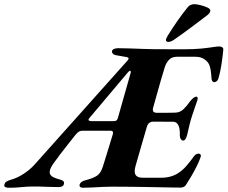

<svg xmlns="http://www.w3.org/2000/svg" viewBox="-87 -882 1075 907"><path d="M-44.6 5Q-55.7 5 -62.2 1.7Q-68.7 -1.6 -66.1 -10.9Q-63.3 -20.4 -55 -25Q-46.7 -29.6 -35.5 -32.9Q-4.6 -41.7 24.7 -60.9Q54 -80.2 74.9 -103L517.1 -597.9Q521.5 -603.3 520.1 -607.1Q518.8 -611 512.2 -612.2L461.6 -621.1Q442 -624.9 442 -638.6Q442 -646.1 450.2 -650.2Q458.3 -654.3 469.6 -654.3Q491.2 -654.3 523.1 -653.3Q555.1 -652.3 587.4 -651Q619.7 -649.6 641.7 -649.6Q673.4 -649.6 708.6 -649.4Q743.7 -649.2 778.5 -649.2Q830.5 -649.2 863.9 -652.6Q897.2 -656 917.8 -659.3Q938.3 -662.6 949.4 -662.6Q956.9 -662.6 963.1 -658.5Q969.4 -654.4 967.5 -643.1Q964.7 -614 959 -576.6Q953.2 -539.3 945.5 -513.4Q942.5 -503.2 936.7 -498.5Q930.9 -493.8 925.9 -493.8Q920.9 -493.8 917 -497.5Q913.2 -501.2 912.3 -509.5Q910.7 -534.7 908 -552.4Q905.2 -570.1 898.6 -581.5Q891.6 -593.9 875.9 -603.9Q860.1 -613.9 834.1 -613.9H749Q724.1 -613.9 710.4 -598.4Q696.8 -583 691 -563.3Q682.7 -535.9 672.9 -502.7Q663 -469.4 654.1 -436.4Q645.2 -403.3 637.2 -376.3Q632.8 -361.7 637.2 -355.5Q641.6 -349.2 652.9 -349.2Q676.2 -349.2 697.7 -349.2Q719.2 -349.2 739.7 -349.8Q763.7 -350.1 780.3 -366.6Q797 -383.1 811.4 -404Q818.5 -412.9 825.2 -418.2Q831.8 -423.5 837.5 -425.3Q842.3 -426.7 845.5 -422.6Q848.7 -418.5 845.7 -409.5Q839 -391.4 833.4 -373.8Q827.8 -356.2 821.5 -338.5Q813.6 -315.3 808.2 -292.5Q802.8 -269.7 796.9 -244Q793.3 -230.5 788.6 -224.2Q783.8 -218 778.8 -218Q771.5 -218 766.9 -225.4Q762.4 -232.7 762.4 -241.8Q764 -272.2 756 -289.5Q747.9 -306.9 730.4 -306.9Q706.5 -307 683 -307.1Q659.6 -307.2 636 -307.2Q625.2 -307.2 617.6 -300.9Q610 -294.5 606.3 -281.3Q593.7 -239.6 579.9 -190.4Q566.2 -141.2 553.4 -98.2Q545.2 -69.7 553.3 -56Q561.5 -42.4 587.5 -42.4H676.3Q698 -42.4 718.9 -48.2Q739.8 -53.9 757.4 -66.1Q778 -79.7 795.6 -100.6Q813.3 -121.4 829.2 -143.7Q834.8 -151.3 840.3 -153.8Q845.7 -156.2 851.5 -156.2Q857.5 -156.2 860.3 -152Q863.1 -147.7 861.1 -141Q854.8 -122 842.7 -97.5Q830.6 -73.1 816.8 -49.7Q803.1 -26.4 791.6 -8.7Q787.8 -1.9 780.4 1.1Q773.1 4.2 765.2 4.2Q754.1 4.2 719 3.6Q684 3 635.9 2Q587.9 1 536.8 0.4Q485.8 -0.2 443.3 -0.2Q423.1 -0.2 398.7 0.9Q374.2 2 350 3.5Q325.7 5 304.8 5Q295.2 5 291.3 0.4Q287.3 -4.1 289.1 -10.1Q293.1 -24.6 316.9 -30.6Q353.1 -40 371.1 -51.9Q389.1 -63.8 399.1 -95.7Q410.3 -131.8 422.9 -172.3Q435.5 -212.8 445.5 -246.4Q447.5 -252.8 446.4 -258.6Q445.3 -264.4 433.7 -264.4H302.4Q294 -264.4 286.7 -260.8Q279.5 -257.1 270.6 -246.3Q254.3 -225.8 234.6 -201Q214.8 -176.3 196.8 -152.3Q178.7 -128.2 165.2 -109.5Q148.1 -85 147.7 -70.2Q147.2 -55.5 160.9 -47.3Q174.6 -39.1 198 -33.3Q208 -30.9 212.7 -25.6Q217.4 -20.3 214.6 -11.6Q212.8 -4.8 206.3 -1.5Q199.9 1.8 188.7 1.8Q159.3 1.8 130.3 0.4Q101.3 -1 72 -1Q42.6 -1 14.2 2Q-14.2 5 -44.6 5ZM346.8 -309.7H450.4Q459.7 -309.7 463.8 -313.7Q467.8 -317.8 469.4 -323.1L530 -536.8Q531.2 -541 530.7 -544.3Q530.2 -547.6 527.3 -547.6Q523.3 -547.6 518 -541.1L337.6 -327.2Q328.1 -316.3 332.3 -313Q336.5 -309.7 346.8 -309.7ZM709.5 -683.9Q698.6 -683.9 697 -691.5Q696.1 -698.5 705.2 -713.1Q727.3 -748.8 750.1 -781.7Q772.9 -814.6 799.5 -847.7Q810.9 -862.3 832.2 -862.3Q840 -862.3 858.5 -858.1Q877 -853.8 892.2 -846.8Q907.4 -839.7 906.6 -831.1Q905.8 -820 889.5 -808Q853.1 -780.4 812.2 -749.8Q771.3 -719.2 734.1 -693.7Q725.4 -687.9 718.9 -685.9Q712.3 -683.9 709.5 -683.9Z"/></svg>

Font: EB Garamond
Style: Italic
Weight: 400
Italic angle: -17.2°
Designer: Georg Duffner and Octavio Pardo
Foundry: Georg Duffner
Version: Version 1.001